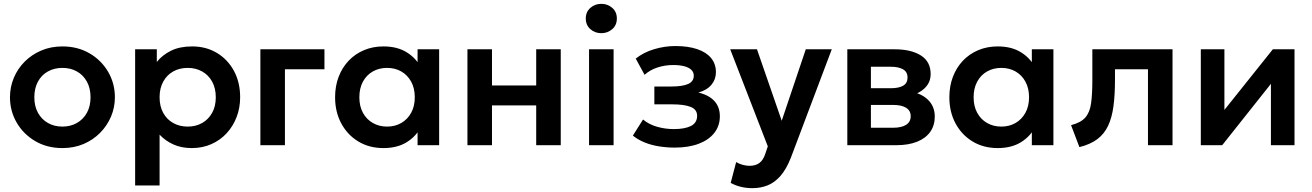

<svg xmlns="http://www.w3.org/2000/svg" viewBox="-20 -757 6842 1001"><path d="M305.5 15Q225.5 15 163.8 -21.2Q102 -57.5 67 -117.8Q32 -178 32 -250Q32 -303 52 -351Q72 -399 108.8 -435.8Q145.5 -472.5 195.5 -493.8Q245.5 -515 305.5 -515Q385 -515 446.8 -479Q508.5 -443 543.8 -382.5Q579 -322 579 -250Q579 -197 558.8 -149.2Q538.5 -101.5 502 -64.5Q465.5 -27.5 415.5 -6.2Q365.5 15 305.5 15ZM305.5 -97Q347.5 -97 380.8 -115.8Q414 -134.5 433 -168.8Q452 -203 452 -250Q452 -297 433 -331.5Q414 -366 381 -384.5Q348 -403 305.5 -403Q263 -403 229.8 -384.5Q196.5 -366 177.8 -331.5Q159 -297 159 -250Q159 -203 178 -168.8Q197 -134.5 230 -115.8Q263 -97 305.5 -97Z M684.5 210V-500H797.5V-434Q826.5 -470.5 872 -492.8Q917.5 -515 982 -515Q1054.5 -515 1111 -481Q1167.5 -447 1199.8 -387.2Q1232 -327.5 1232 -250Q1232 -194.5 1213.5 -146.5Q1195 -98.5 1161.5 -62.2Q1128 -26 1081.8 -5.5Q1035.5 15 980 15Q926 15 884.2 -3.8Q842.5 -22.5 812 -55V210ZM958.5 -97Q1001 -97 1034 -115.8Q1067 -134.5 1086 -168.8Q1105 -203 1105 -250Q1105 -297 1086 -331.5Q1067 -366 1033.8 -384.5Q1000.5 -403 958.5 -403Q916 -403 883 -384.5Q850 -366 831 -331.5Q812 -297 812 -250Q812 -203 830.8 -168.8Q849.5 -134.5 882.8 -115.8Q916 -97 958.5 -97Z M1337.5 0V-500H1671.5V-396H1465.5V0Z M1979 15Q1905.5 15 1848.8 -19Q1792 -53 1759.5 -113Q1727 -173 1727 -250Q1727 -308 1745.5 -356.5Q1764 -405 1797.8 -440.5Q1831.5 -476 1877.8 -495.5Q1924 -515 1979 -515Q2051.5 -515 2101 -484Q2150.5 -453 2175 -403.5L2157 -376V-500H2269.5V0H2157V-124L2175 -96.5Q2150.5 -47 2101 -16Q2051.5 15 1979 15ZM1998 -97Q2039.5 -97 2072 -115.8Q2104.5 -134.5 2123.5 -168.8Q2142.5 -203 2142.5 -250Q2142.5 -297 2123.5 -331.5Q2104.5 -366 2072 -384.5Q2039.5 -403 1998 -403Q1956.5 -403 1923.8 -384.5Q1891 -366 1872.2 -331.5Q1853.5 -297 1853.5 -250Q1853.5 -203 1872.2 -168.8Q1891 -134.5 1923.8 -115.8Q1956.5 -97 1998 -97Z M2417 0V-500H2545V-311.5H2775.5V-500H2903.5V0H2775.5V-207.5H2545V0Z M3051 0V-500H3179V0ZM3115 -584Q3082 -584 3058 -605Q3034 -626 3034 -660.5Q3034 -695 3058 -716Q3082 -737 3115 -737Q3148 -737 3172 -716Q3196 -695 3196 -660.5Q3196 -626 3172 -605Q3148 -584 3115 -584Z M3498 12.5Q3456 12.5 3416.5 6.2Q3377 0 3342.2 -13.8Q3307.5 -27.5 3279.5 -50L3332.5 -134Q3363.5 -108 3406 -96Q3448.5 -84 3493 -84Q3550 -84 3582.2 -100.2Q3614.5 -116.5 3614.5 -153.5Q3614.5 -186 3581.2 -199.5Q3548 -213 3483.5 -213H3391.5V-306H3480Q3537.5 -306 3567.2 -319Q3597 -332 3597 -362.5Q3597 -381 3584 -393.2Q3571 -405.5 3546.8 -411.8Q3522.5 -418 3490 -418Q3447.5 -418 3408.5 -405.5Q3369.5 -393 3340.5 -367L3294.5 -451.5Q3335 -484 3390.2 -500.5Q3445.5 -517 3501 -517Q3567 -517 3614.5 -501Q3662 -485 3687.2 -454.5Q3712.5 -424 3712.5 -380.5Q3712.5 -343.5 3689.2 -315.2Q3666 -287 3621 -274.5Q3676 -261.5 3704.5 -230.2Q3733 -199 3733 -151Q3733 -101 3704.2 -64.2Q3675.5 -27.5 3622.8 -7.5Q3570 12.5 3498 12.5Z M3902.5 224Q3873 224 3844.5 217.5Q3816 211 3789.5 196.5L3818 88Q3833.5 97.5 3852.5 102.5Q3871.5 107.5 3887 107.5Q3919 107.5 3939 92.8Q3959 78 3969.5 46L3983 6L3787 -500H3926.5L4055.5 -127.5L4181 -500H4316.5L4103.5 64.5Q4079.5 125.5 4049 160.2Q4018.5 195 3981.8 209.5Q3945 224 3902.5 224Z M4397.5 0V-500H4644Q4730.5 -500 4781.2 -467.8Q4832 -435.5 4832 -371Q4832 -339 4816 -315.2Q4800 -291.5 4772.5 -276.2Q4745 -261 4710 -254.5L4708 -283Q4776.5 -275 4815 -239.8Q4853.5 -204.5 4853.5 -149.5Q4853.5 -103 4829.8 -69.5Q4806 -36 4761 -18Q4716 0 4652.5 0ZM4520.5 -91H4635.5Q4680 -91 4704 -106.2Q4728 -121.5 4728 -151Q4728 -180 4704.2 -195Q4680.5 -210 4635.5 -210H4506V-297H4623.5Q4665.5 -297 4688.5 -310.2Q4711.5 -323.5 4711.5 -352.5Q4711.5 -382 4688.2 -395.5Q4665 -409 4623.5 -409H4520.5Z M5181.5 15Q5108 15 5051.2 -19Q4994.5 -53 4962 -113Q4929.5 -173 4929.5 -250Q4929.5 -308 4948 -356.5Q4966.5 -405 5000.2 -440.5Q5034 -476 5080.2 -495.5Q5126.5 -515 5181.5 -515Q5254 -515 5303.5 -484Q5353 -453 5377.5 -403.5L5359.5 -376V-500H5472V0H5359.5V-124L5377.5 -96.5Q5353 -47 5303.5 -16Q5254 15 5181.5 15ZM5200.5 -97Q5242 -97 5274.5 -115.8Q5307 -134.5 5326 -168.8Q5345 -203 5345 -250Q5345 -297 5326 -331.5Q5307 -366 5274.5 -384.5Q5242 -403 5200.5 -403Q5159 -403 5126.2 -384.5Q5093.5 -366 5074.8 -331.5Q5056 -297 5056 -250Q5056 -203 5074.8 -168.8Q5093.5 -134.5 5126.2 -115.8Q5159 -97 5200.5 -97Z M5607.5 10 5564 -104.5Q5615 -117.5 5638.5 -144.5Q5662 -171.5 5668.5 -219Q5675 -266.5 5675 -340.5V-500H6093V0H5965V-396H5793V-340.5Q5793 -262 5785 -202.5Q5777 -143 5756.8 -100.5Q5736.5 -58 5700.2 -31Q5664 -4 5607.5 10Z M6240.5 0V-500H6363.5V-184L6616 -500H6729V0H6606V-320L6352 0Z"/></svg>

Font: Geologica Cursive Medium
Style: Regular
Weight: 500
Designer: Sindre Bremnes, Frode Helland
Foundry: Monokrom Skriftforlag AS
Version: Version 1.010;gftools[0.9.28]